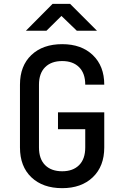

<svg xmlns="http://www.w3.org/2000/svg" viewBox="-20 -970 640 1000"><path d="M304 10Q203 10 143.5 -46.5Q84 -103 84 -202V-529Q84 -627 143.5 -683.5Q203 -740 304 -740Q404 -740 463.5 -683Q523 -626 523 -529H424Q424 -588 392 -620Q360 -652 304 -652Q247 -652 215 -620Q183 -588 183 -529V-202Q183 -142 215 -110Q247 -78 304 -78Q360 -78 392 -110Q424 -142 424 -202V-297H282V-385H523V-202Q523 -104 463.5 -47Q404 10 304 10ZM115 -810 254 -950H345L485 -810H380L300 -887L222 -810Z"/></svg>

Font: JetBrains Mono NL Medium
Style: Regular
Weight: 500
Monospace: yes
Designer: Philipp Nurullin, Konstantin Bulenkov
Foundry: JetBrains
Version: Version 2.305; ttfautohint (v1.8.4.7-5d5b)